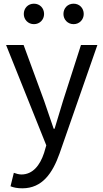

<svg xmlns="http://www.w3.org/2000/svg" viewBox="-20 -787 561 1041"><path d="M101 234C209 234 265 152 303 45L508 -543H419L322 -241C307 -193 291 -138 276 -89H271C254 -138 235 -194 219 -241L108 -543H13L231 1L219 42C197 109 158 159 96 159C82 159 66 154 55 150L37 223C54 230 75 234 101 234ZM164 -656C196 -656 219 -681 219 -711C219 -743 196 -767 164 -767C132 -767 109 -743 109 -711C109 -681 132 -656 164 -656ZM379 -656C411 -656 434 -681 434 -711C434 -743 411 -767 379 -767C347 -767 324 -743 324 -711C324 -681 347 -656 379 -656Z"/></svg>

Font: Noto Sans Japanese Regular
Style: Regular
Weight: 400
Designer: Ryoko NISHIZUKA (kana & ideographs); Paul D. Hunt (Latin, Greek & Cyrillic); Wenlong ZHANG (bopomofo); Sandoll Communica
Foundry: Adobe Systems Incorporated
Version: Version 1.000;PS 1;hotconv 1.0.78;makeotf.lib2.5.61930